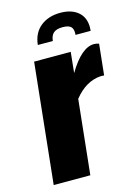

<svg xmlns="http://www.w3.org/2000/svg" viewBox="-117 -829 636 893"><g transform="rotate(-15 201.0 -383.0)"><path d="M125 -648.4H197.3C198.9 -665.7 204.4 -678.4 213.9 -686.5C223.3 -694.7 237.8 -698.7 257.3 -698.7C276.9 -698.7 290.4 -694.8 297.9 -687C304 -680.5 307.1 -670.6 307.1 -657.2C307.1 -654.6 307 -651.7 306.6 -648.4H379.4C380 -654.3 380.4 -660 380.4 -665.5C380.4 -695.1 371.4 -718.6 353.5 -735.8C332.4 -756 302.6 -766.1 264.2 -766.1C225.7 -766.1 193.9 -755.9 168.7 -735.6C143.5 -715.3 128.9 -686.2 125 -648.4ZM27.8 0H204.1L241.7 -357.9C278.8 -404.5 321.5 -429.4 369.6 -432.6C377.4 -432.6 383 -432.3 386.2 -431.6L401.9 -580.6C393.7 -583.5 385.7 -585 377.9 -585C337.6 -585 296.4 -549.5 254.4 -478.5L264.6 -578.1H88.4Z"/></g></svg>

Font: Oswald
Style: Heavy
Weight: 800
Designer: Vernon Adams
Foundry: Vernon Adams
Version: 3.0; ttfautohint (v0.95.6-bc232) -l 8 -r 50 -G 200 -x 0 -w "